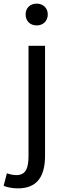

<svg xmlns="http://www.w3.org/2000/svg" viewBox="-64 -795 359 1057"><path d="M35 242C143 242 184 173 184 62V-543H93V62C93 128 80 169 26 169C7 169 -12 164 -26 159L-44 228C-25 236 3 242 35 242ZM138 -655C173 -655 199 -679 199 -716C199 -751 173 -775 138 -775C102 -775 77 -751 77 -716C77 -679 102 -655 138 -655Z"/></svg>

Font: Noto Sans CJK HK
Style: Regular
Weight: 400
Designer: Ryoko NISHIZUKA 西塚涼子 (kana, bopomofo & ideographs); Paul D. Hunt (Latin, Greek & Cyrillic); Sandoll Communications 산돌커뮤니
Foundry: Adobe
Version: Version 2.004;hotconv 1.0.118;makeotfexe 2.5.65603